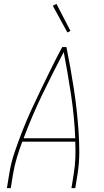

<svg xmlns="http://www.w3.org/2000/svg" viewBox="-20 -980 540 1000"><path d="M16 0 28 -74Q37 -131 56 -187Q75 -243 97 -299Q119 -355 144 -409.5Q169 -464 195.5 -518.5Q222 -573 248.5 -627Q275 -681 304 -735H326Q337 -681 346.5 -627Q356 -573 364.5 -518.5Q373 -464 379 -409.5Q385 -355 389 -299Q393 -243 393 -187Q393 -131 384 -74L372 0H352L364 -74Q371 -116 372.5 -158Q374 -200 372 -242H96Q80 -200 67.5 -158Q55 -116 48 -74L36 0ZM103 -260H372Q367 -375 350 -487Q333 -599 312 -709Q254 -599 200 -487Q146 -375 103 -260ZM331 -811 255 -950 274 -960 347 -819Z"/></svg>

Font: Iosevka Term Curly Thin
Style: Italic
Weight: 100
Italic angle: -9°
Designer: Belleve Invis
Foundry: Belleve Invis
Version: Version 32.3.0